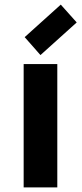

<svg xmlns="http://www.w3.org/2000/svg" viewBox="-20 -816 356 836"><path d="M244.6 -795.9 314 -718.3 156.2 -576.2 87.4 -654.3ZM83 0V-537.1H229.5V0Z"/></svg>

Font: New Shape
Style: Bold
Weight: 700
Designer: Wojciech Kalinowski "wmk69" (wmk69@o2.pl)
Foundry: Wojciech Kalinowski "wmk69" (wmk69@o2.pl)
Version: Version 2.1.1; 2021-05-14